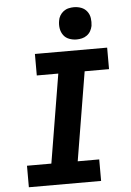

<svg xmlns="http://www.w3.org/2000/svg" viewBox="-63 -1021 726 1067"><g transform="rotate(-5 300.0 -487.5)"><path d="M54 0V-120H190L272 -615H152V-735H555V-615H419L337 -120H457V0ZM390 -795Q369 -795 349 -802.5Q329 -810 317 -826.5Q305 -843 301.5 -864Q298 -885 302 -907Q304 -922 312 -935.5Q320 -949 332.5 -958.5Q345 -968 360.5 -971.5Q376 -975 390 -975Q412 -975 431.5 -967.5Q451 -960 463.5 -943.5Q476 -927 479 -906Q482 -885 479 -863Q476 -848 468.5 -834.5Q461 -821 448 -811.5Q435 -802 420 -798.5Q405 -795 390 -795Z"/></g></svg>

Font: Iosevka Curly HvExObl
Style: Regular
Weight: 900
Width: 7
Italic angle: -9°
Monospace: yes
Designer: Belleve Invis
Foundry: Belleve Invis
Version: Version 11.1.0; ttfautohint (v1.8.3)